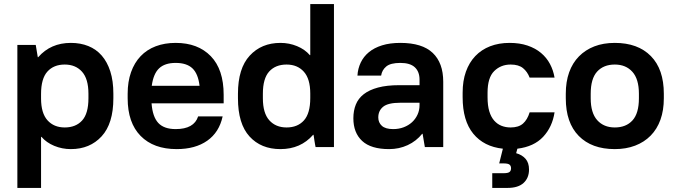

<svg xmlns="http://www.w3.org/2000/svg" viewBox="-20 -720 3305 940"><path d="M65 -500H155L165 -440H167Q228 -510 327 -510Q374 -510 412.5 -494.5Q451 -479 478 -448Q505 -417 520 -370.5Q535 -324 535 -261V-239Q535 -115 477.5 -52.5Q420 10 327 10Q284 10 245.5 -6Q207 -22 183 -50H181V200H65ZM297 -96Q351 -96 382 -130Q413 -164 413 -239V-261Q413 -334 381.5 -369Q350 -404 297 -404Q243 -404 212 -369.5Q181 -335 181 -260V-238Q181 -166 212.5 -131Q244 -96 297 -96Z M845 10Q732 10 668.5 -54.5Q605 -119 605 -239V-261Q605 -320 621.5 -366.5Q638 -413 668.5 -445Q699 -477 742.5 -493.5Q786 -510 840 -510Q949 -510 1012 -445Q1075 -380 1075 -256V-214H722Q727 -148 755 -118Q783 -88 840 -88Q930 -88 950 -150H1070Q1053 -72 994.5 -31Q936 10 845 10ZM840 -412Q787 -412 759 -385.5Q731 -359 723 -300H957Q950 -359 922 -385.5Q894 -412 840 -412Z M1353 10Q1258 10 1201.5 -52Q1145 -114 1145 -239V-261Q1145 -385 1202.5 -447.5Q1260 -510 1353 -510Q1396 -510 1434.5 -494Q1473 -478 1497 -450H1499V-700H1615V0H1525Q1524 -4 1522.5 -13Q1521 -22 1519.5 -31Q1518 -40 1517 -48Q1516 -56 1515 -60H1513Q1452 10 1353 10ZM1383 -96Q1437 -96 1468 -130.5Q1499 -165 1499 -240V-262Q1499 -334 1467.5 -369Q1436 -404 1383 -404Q1329 -404 1298 -370Q1267 -336 1267 -261V-239Q1267 -166 1298.5 -131Q1330 -96 1383 -96Z M1885 10Q1796 10 1753 -30Q1710 -70 1710 -141Q1710 -178 1722 -208Q1734 -238 1761 -259Q1788 -280 1831 -291.5Q1874 -303 1935 -303H2034V-330Q2034 -369 2011 -390.5Q1988 -412 1940 -412Q1892 -412 1871 -394.5Q1850 -377 1846 -350H1730Q1732 -384 1746 -413.5Q1760 -443 1786 -464.5Q1812 -486 1850.5 -498Q1889 -510 1940 -510Q2047 -510 2098.5 -461Q2150 -412 2150 -320V0H2060L2049 -65H2047Q2018 -29 1976 -9.5Q1934 10 1885 10ZM1905 -88Q1933 -88 1956.5 -97Q1980 -106 1997 -121.5Q2014 -137 2024 -158.5Q2034 -180 2034 -205V-217H1940Q1880 -217 1856 -197.5Q1832 -178 1832 -145Q1832 -120 1849.5 -104Q1867 -88 1905 -88Z M2390 128H2445Q2467 128 2474.5 122Q2482 116 2482 104Q2482 92 2474.5 86Q2467 80 2445 80H2424L2442 8Q2349 -2 2297 -65.5Q2245 -129 2245 -244V-266Q2245 -324 2261 -369Q2277 -414 2307 -445.5Q2337 -477 2379.5 -493.5Q2422 -510 2475 -510Q2524 -510 2562.5 -497Q2601 -484 2628.5 -461Q2656 -438 2672.5 -407Q2689 -376 2695 -340H2573Q2562 -369 2540.5 -386.5Q2519 -404 2480 -404Q2432 -404 2399.5 -372Q2367 -340 2367 -266V-244Q2367 -203 2375.5 -175Q2384 -147 2399.5 -129.5Q2415 -112 2435.5 -104Q2456 -96 2480 -96Q2519 -96 2540.5 -115Q2562 -134 2573 -170H2695Q2684 -98 2639 -50Q2594 -2 2513 8L2507 30Q2536 38 2553 57.5Q2570 77 2570 110Q2570 151 2543.5 175.5Q2517 200 2465 200H2390Z M2990 10Q2877 10 2813.5 -54.5Q2750 -119 2750 -239V-261Q2750 -320 2766.5 -366Q2783 -412 2814.5 -444Q2846 -476 2890 -493Q2934 -510 2990 -510Q3103 -510 3166.5 -445.5Q3230 -381 3230 -261V-239Q3230 -180 3213.5 -134Q3197 -88 3165.5 -56Q3134 -24 3089.5 -7Q3045 10 2990 10ZM2990 -96Q3045 -96 3076.5 -130.5Q3108 -165 3108 -239V-261Q3108 -333 3076 -368.5Q3044 -404 2990 -404Q2935 -404 2903.5 -369.5Q2872 -335 2872 -261V-239Q2872 -167 2904 -131.5Q2936 -96 2990 -96Z"/></svg>

Font: PT Root UI Bold
Style: Regular
Weight: 700
Designer: Vitaly Kuzmin
Foundry: ParaType Ltd.
Version: Version 2.000G